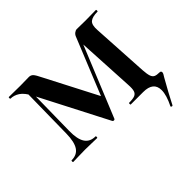

<svg xmlns="http://www.w3.org/2000/svg" viewBox="-149 -647 982 982"><g transform="rotate(-45 342.5 -156.0)"><path d="M581 156Q578 156 575.5 154Q573 152 574 150Q601 96 601 60Q601 0 527 0H437Q435 0 435 -6Q435 -12 437 -12Q466 -12 479 -17.5Q492 -23 496.5 -37Q501 -51 499 -81L481 -414L510 -456L326 -7Q324 -3 319 -3Q313 -3 311 -7L116 -385Q94 -426 71 -441Q48 -456 23 -456Q21 -456 21 -462Q21 -468 23 -468L106 -467L168 -468Q182 -468 191 -458.5Q200 -449 216 -416L364 -130L318 -35L484 -443Q488 -454 497 -461Q506 -468 515 -468L577 -467L653 -468Q655 -468 655 -462Q655 -456 653 -456Q615 -456 599 -442.5Q583 -429 586 -389L604 -81Q606 -51 611 -36.5Q616 -22 626.5 -17Q637 -12 657 -12Q668 -12 668 -2Q668 2 665 8Q662 14 656 23Q616 93 585 154Q583 156 581 156ZM21 -12Q61 -12 79.5 -40Q98 -68 99 -127L104 -446L124 -443L119 -127Q118 -68 136.5 -40Q155 -12 194 -12Q197 -12 197 -6Q197 0 194 0Q170 0 157 -1L109 -2L60 -1Q47 0 21 0Q19 0 19 -6Q19 -12 21 -12Z"/></g></svg>

Font: Cormorant SC
Style: Bold
Weight: 700
Designer: Christian Thalmann (Catharsis Fonts)
Foundry: Catharsis Fonts
Version: Version 4.000